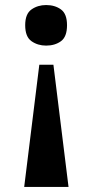

<svg xmlns="http://www.w3.org/2000/svg" viewBox="-20 -562 419 762"><path d="M192 -305 252 180H76L136 -305ZM163 -542Q198 -542 222 -524.5Q246 -507 246 -462Q246 -416 222 -398.5Q198 -381 163 -381Q130 -381 105 -398.5Q80 -416 80 -462Q80 -507 105 -524.5Q130 -542 163 -542Z"/></svg>

Font: Noto Serif Bengali Black
Style: Regular
Weight: 900
Version: Version 2.003